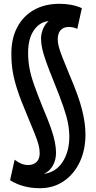

<svg xmlns="http://www.w3.org/2000/svg" viewBox="-20 -770 505 1011"><path d="M190 221Q100 221 33 179L57 71Q77 86 93.5 92.5Q110 99 128 99Q156 99 172.5 83Q189 67 189 36Q189 15 182.5 -9.5Q176 -34 161 -70.5Q146 -107 123 -163Q90 -240 72 -295Q54 -350 47 -393.5Q40 -437 40 -478Q38 -562 69 -623Q100 -684 157.5 -717Q215 -750 294 -750Q360 -750 411 -727L387 -618Q374 -624 363.5 -626Q353 -628 342 -628Q314 -628 299 -611Q284 -594 284 -563Q284 -546 289.5 -524.5Q295 -503 309 -467Q323 -431 348 -371Q394 -264 412 -192.5Q430 -121 430 -62Q430 20 399.5 84Q369 148 315 184.5Q261 221 190 221ZM275 34Q275 73 258 102.5Q241 132 211 146Q276 136 310.5 81.5Q345 27 345 -50Q345 -84 338 -121Q331 -158 313 -210Q295 -262 263 -341Q237 -405 222.5 -446Q208 -487 202 -515Q196 -543 196 -569Q197 -596 207.5 -620Q218 -644 236 -659Q188 -654 158 -610Q128 -566 128 -492Q128 -451 135 -412Q142 -373 159.5 -323.5Q177 -274 206 -202Q233 -139 248 -96Q263 -53 269 -22Q275 9 275 34Z"/></svg>

Font: Georama Semi Condensed SemiBold
Style: Regular
Weight: 600
Width: 4
Designer: Jean-Baptiste Levee
Foundry: Production Type
Version: Version 1.000